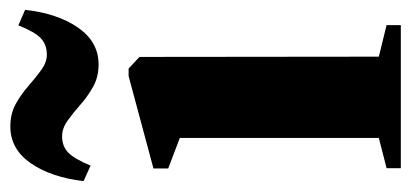

<svg xmlns="http://www.w3.org/2000/svg" viewBox="-242 -562 794 371"><g transform="rotate(-90 155.5 -377.0)"><path d="M15.5 0V-27.5L74 -42.5V-427L15 -449.5V-478L193.5 -526H208L230.5 -505L231 -42.5L292 -27.5V0ZM-9.5 -613Q-2 -676 25.2 -715.2Q52.5 -754.5 96 -754.5Q121 -754.5 139.8 -744Q158.5 -733.5 174.5 -719.5Q190.5 -705.5 205.2 -694.8Q220 -684 235 -684Q254.5 -684 266.8 -695.8Q279 -707.5 291.5 -739L321.5 -726Q314.5 -663 287 -623.5Q259.5 -584 216 -584Q191.5 -584 172.5 -594.8Q153.5 -605.5 137.8 -619.5Q122 -633.5 107.2 -644Q92.5 -654.5 77 -654.5Q58 -654.5 45.8 -642.8Q33.5 -631 20.5 -599.5Z"/></g></svg>

Font: Merriweather 120pt ExtraBold
Style: Regular
Weight: 800
Version: Version 2.100